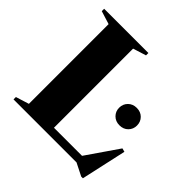

<svg xmlns="http://www.w3.org/2000/svg" viewBox="-192 -862 1056 1056"><g transform="rotate(45 336.0 -334.0)"><path d="M605 37H592L518.5 0H191.5V-47H573.5L501 -27.5L642.5 -233L663.5 -227.5ZM296 -662.5V0H28.5V-18.5L105.5 -42.5V-662.5L28.5 -686.5V-705H372.5V-686.5ZM541 -311Q510.5 -311 491 -330.5Q471.5 -350 471.5 -378.5Q471.5 -407.5 491 -427Q510.5 -446.5 541 -446.5Q572 -446.5 591.2 -427Q610.5 -407.5 610.5 -378.5Q610.5 -350 591.2 -330.5Q572 -311 541 -311Z"/></g></svg>

Font: Newsreader 60pt
Style: Bold
Weight: 700
Designer: Hugues Gentile
Foundry: Production Type
Version: Version 1.003